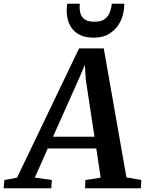

<svg xmlns="http://www.w3.org/2000/svg" viewBox="-90 -1005 775 1025"><path d="M-70.5 0 -66.5 -44 1 -56.5 332 -746.5H464L585 -58L664.5 -44L662 0H364L366 -44L447.5 -56.5L424 -212.5H165L96 -57L187 -44L183.5 0ZM193 -275H414.5L368 -580L363 -658.5L331.5 -585ZM410.5 -804Q366 -804 337.2 -818.2Q308.5 -832.5 292.5 -855.5Q276.5 -878.5 270.8 -905.2Q265 -932 266.5 -957.5Q267 -964.5 267.2 -971.5Q267.5 -978.5 268.5 -985H336Q333.5 -958 338.8 -936.2Q344 -914.5 361.8 -901.8Q379.5 -889 414.5 -889Q452.5 -889 471.5 -905Q490.5 -921 498 -943.5Q505.5 -966 507 -985H573.5Q573.5 -935 554.5 -894Q535.5 -853 499.2 -828.5Q463 -804 410.5 -804Z"/></svg>

Font: Merriweather 20pt SemiBold
Style: Italic
Weight: 600
Italic angle: -7.8°
Version: Version 2.101